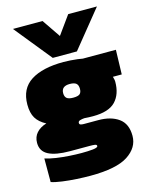

<svg xmlns="http://www.w3.org/2000/svg" viewBox="-133 -823 852 1084"><g transform="rotate(-15 293.0 -281.0)"><path d="M225 -522 50 -738H223L296 -631L373 -738H541L366 -522ZM258 176Q223 176 179 173.5Q135 171 95 165.5Q55 160 32 152V14Q59 23 96 28.5Q133 34 172 36.5Q211 39 243 39Q281 39 310 36Q339 33 339 23Q339 15 327.5 13.5Q316 12 297 12H183Q100 12 57.5 -10Q15 -32 15 -81Q15 -116 36 -139.5Q57 -163 94 -174Q54 -195 36 -225Q18 -255 18 -304Q18 -397 86 -440.5Q154 -484 277 -484Q295 -484 317.5 -482.5Q340 -481 359.5 -478.5Q379 -476 388 -474H581L577 -331H525Q527 -325 529 -316.5Q531 -308 531 -301Q531 -228 491.5 -186.5Q452 -145 360 -145Q350 -145 335 -145.5Q320 -146 309 -147Q295 -146 283.5 -142.5Q272 -139 272 -129Q272 -121 279 -118.5Q286 -116 298 -116H382Q456 -116 501 -83.5Q546 -51 546 19Q546 88 478.5 132Q411 176 258 176ZM279 -275Q307 -275 317.5 -284Q328 -293 328 -314Q328 -336 316.5 -345.5Q305 -355 279 -355Q230 -355 230 -314Q230 -294 241 -284.5Q252 -275 279 -275Z"/></g></svg>

Font: Kanit Black
Style: Regular
Weight: 900
Designer: Katatrad Team
Foundry: CadsonDemak
Version: Version 2.000; ttfautohint (v1.8.3)